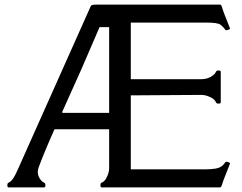

<svg xmlns="http://www.w3.org/2000/svg" viewBox="-20 -820 1060 840"><path d="M860.4 -473.6Q896 -473.6 919.4 -497.1Q921.4 -499 924.3 -505.4Q927.2 -511.7 936.5 -511.7Q945.8 -511.7 945.8 -505.4V-373Q945.8 -366.7 937.3 -366.7Q928.7 -366.7 927 -368.9Q925.3 -371.1 923.6 -375Q921.9 -378.9 915.8 -385Q909.7 -391.1 893.3 -397.9Q877 -404.8 860.4 -404.8L552.2 -402.8V-79.1H876.5Q931.6 -79.1 948.2 -91.8Q957 -97.7 961.9 -105Q966.8 -112.3 969.5 -112.5Q972.2 -112.8 979.2 -110.4Q986.3 -107.9 986.3 -106Q986.3 -104 979.5 -86.9L963.9 -47.4Q955.1 -25.4 951.9 -13.9Q948.7 -2.4 943.4 0H425.8Q419.4 0 419.4 -8.5Q419.4 -17.1 421.6 -18.8Q423.8 -20.5 427.7 -22.2Q431.6 -23.9 437.7 -30Q443.8 -36.1 450.7 -52.5Q457.5 -68.8 457.5 -85.4V-254.4H218.3Q172.4 -151.4 148.9 -86.9Q137.2 -53.2 164.1 -26.4Q166 -24.4 172.4 -21.5Q178.7 -18.6 178.7 -9.3Q178.7 0 172.4 0H18.6Q12.2 0 12.2 -8.5Q12.2 -17.1 14.4 -18.8Q16.6 -20.5 20.5 -22.5Q36.6 -29.8 56.2 -74.7L377.4 -793.9Q379.9 -799.8 401.4 -799.8H943.4Q948.2 -799.8 951.7 -787.4Q955.1 -774.9 963.9 -752.4L979.5 -712.9Q986.3 -696.3 986.3 -694.3Q986.3 -692.4 979.2 -689.9Q972.2 -687.5 969.7 -687.5Q966.8 -687.5 961.9 -694.8Q957 -702.1 944.6 -711.9Q932.1 -721.7 876.5 -721.2H552.2V-473.6ZM457.5 -326.2V-701.2H415.5L336.9 -519L252.9 -332Q252 -330.6 252.4 -328.4Q252.9 -326.2 254.4 -326.2Z"/></svg>

Font: Della Respira
Style: Regular
Weight: 500
Version: Version 0.201